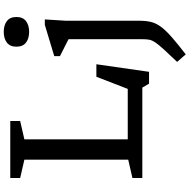

<svg xmlns="http://www.w3.org/2000/svg" viewBox="-13 -769 1014 1028"><g transform="rotate(-90 494.0 -255.0)"><path d="M623.5 36H560L539 0H55V-53L153 -75.5V-631.5L55 -654V-707H360V-654L262 -631.5V-78H532L597 -246H664ZM837.5 -606Q802 -606 780 -622.8Q758 -639.5 758 -674Q758 -708.5 780 -725.2Q802 -742 837.5 -742Q873 -742 895 -725.2Q917 -708.5 917 -674Q917 -639.5 895 -622.8Q873 -606 837.5 -606ZM798 -395Q792.5 -398 776.8 -406Q761 -414 742 -423.5Q723 -433 707.5 -441V-471.5L875 -522H904L897 -410V-18Q897 18.5 890.8 45.2Q884.5 72 866.2 97.5Q848 123 812.2 154.8Q776.5 186.5 717 232.5L676.5 186.5Q720.5 140.5 745.2 113.2Q770 86 781.2 69Q792.5 52 795.2 37.8Q798 23.5 798 3.5Z"/></g></svg>

Font: Newsreader Caption
Style: Regular
Weight: 400
Designer: Hugues Gentile
Foundry: Production Type
Version: Version 1.001